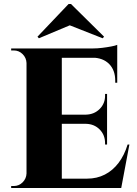

<svg xmlns="http://www.w3.org/2000/svg" viewBox="-20 -943 689 963"><path d="M290 -700V0H113V-700ZM552 -47 585 0H287V-47ZM517 -368V-322H287V-368ZM568 -700V-653H287V-700ZM629 -218 588 0H381L417 -47Q466 -47 506 -67.5Q546 -88 575 -126.5Q604 -165 620 -218ZM517 -324V-218H507V-225Q507 -266 480 -293.5Q453 -321 411 -322V-324ZM517 -472V-366H411V-368Q453 -369 480.5 -397Q508 -425 507 -466V-472ZM568 -656V-528H558V-538Q558 -591 527.5 -622Q497 -653 443 -654V-656ZM568 -718V-689L446 -700Q468 -700 492.5 -703Q517 -706 538 -710Q559 -714 568 -718ZM116 -73V0H36V-10Q36 -10 42.5 -10Q49 -10 49 -10Q75 -10 93.5 -28.5Q112 -47 113 -73ZM116 -627H113Q112 -653 93.5 -671.5Q75 -690 49 -690Q49 -690 42.5 -690Q36 -690 36 -690V-700H116ZM168 -759 175 -751 330 -816 495 -751 502 -759 336 -923H324Z"/></svg>

Font: Cinzel ExtraBold
Style: Regular
Weight: 800
Designer: Natanael Gama
Version: Version 2.000